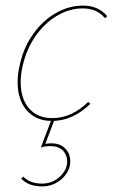

<svg xmlns="http://www.w3.org/2000/svg" viewBox="-20 -429 403 686"><path d="M363 -371 355 -364Q327 -399 275 -399Q229 -399 185 -373.5Q141 -348 108 -301.5Q75 -255 61 -194Q54 -165 54 -135Q54 -76 84 -41.5Q114 -7 167 -7Q202 -7 234.5 -22Q267 -37 295 -65L303 -58Q243 0 173 3L142 85Q156 83 163 83Q195 83 213 101.5Q231 120 231 147Q231 183 201 210Q171 237 131 237Q81 237 56 209L63 202Q88 227 130 227Q167 227 193.5 202.5Q220 178 220 148Q220 125 205 109Q190 93 158 93Q141 93 126 98L162 3Q107 2 75 -35.5Q43 -73 43 -135Q43 -165 50 -194Q63 -257 97.5 -306Q132 -355 179 -382Q226 -409 276 -409Q332 -409 363 -371Z"/></svg>

Font: Ysabeau Hairline
Style: Italic
Weight: 100
Italic angle: -12°
Designer: Christian Thalmann (Catharsis Fonts)
Version: Version 0.003